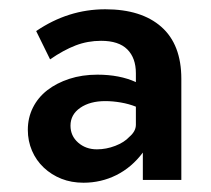

<svg xmlns="http://www.w3.org/2000/svg" viewBox="-20 -733 456 414"><path d="M160 -339Q134 -339 112.5 -347.5Q91 -356 74.5 -371.5Q58 -387 49 -408Q40 -429 40 -453Q40 -479 51 -501Q62 -523 82 -538.5Q102 -554 129.5 -563Q157 -572 190 -572Q238 -572 273 -556V-575Q273 -608 254.5 -626.5Q236 -645 198 -645Q169 -645 143 -635Q117 -625 88 -605L58 -666Q127 -713 207 -713Q285 -713 328 -675Q371 -637 371 -563V-345H288V-404Q264 -372 231 -355.5Q198 -339 160 -339ZM189 -411Q209 -411 228.5 -418.5Q248 -426 259 -438Q273 -450 273 -464V-503Q258 -509 240.5 -512Q223 -515 207 -515Q174 -515 153 -500.5Q132 -486 132 -462Q132 -440 148.5 -425.5Q165 -411 189 -411Z"/></svg>

Font: IngvarSans
Style: Bold
Weight: 700
Version: Version 3.000